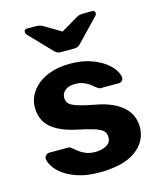

<svg xmlns="http://www.w3.org/2000/svg" viewBox="-113 -828 768 920"><g transform="rotate(-15 271.0 -368.0)"><path d="M237 -595Q227 -595 219.5 -598Q212 -601 202 -612L102 -716Q94 -724 94 -732Q94 -746 109 -746H151Q159 -746 167.5 -744.5Q176 -743 184 -739L270 -688L356 -739Q363 -743 372 -744.5Q381 -746 389 -746H431Q446 -746 446 -732Q446 -724 437 -716L337 -612Q327 -601 319.5 -598Q312 -595 303 -595ZM268 10Q205 10 161 -4.5Q117 -19 89.5 -39.5Q62 -60 48.5 -82Q35 -104 34 -119Q33 -130 41 -137Q49 -144 57 -144H154Q161 -144 167 -138Q176 -131 186 -122.5Q196 -114 208 -107Q220 -100 235.5 -95Q251 -90 272 -90Q305 -90 328 -103Q351 -116 351 -142Q351 -156 345.5 -166Q340 -176 325.5 -184Q311 -192 284.5 -199.5Q258 -207 216 -216Q133 -233 90 -270Q47 -307 47 -372Q47 -401 61 -429.5Q75 -458 102 -480.5Q129 -503 169.5 -516.5Q210 -530 264 -530Q320 -530 361.5 -516Q403 -502 430.5 -482.5Q458 -463 472.5 -441Q487 -419 488 -403Q489 -392 482 -385.5Q475 -379 466 -379H377Q367 -379 361 -385Q352 -391 343 -399Q334 -407 323 -413.5Q312 -420 297.5 -425Q283 -430 263 -430Q230 -430 212.5 -415.5Q195 -401 195 -379Q195 -368 199.5 -358.5Q204 -349 217.5 -341Q231 -333 257 -325.5Q283 -318 326 -310Q377 -301 412 -285Q447 -269 468.5 -248Q490 -227 499.5 -202.5Q509 -178 509 -151Q509 -80 447.5 -35Q386 10 268 10Z"/></g></svg>

Font: Fz Rubik SemBd
Style: Regular
Weight: 600
Designer: Hubert and Fischer
Foundry: Hubert and Fischer
Version: Vit hóa bi FontZin.com